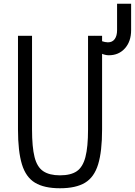

<svg xmlns="http://www.w3.org/2000/svg" viewBox="-20 -991 720 1025"><path d="M300 14Q216 14 167 -15.5Q118 -45 97 -114Q76 -183 76 -300V-800H151V-300Q151 -206 164.5 -152.5Q178 -99 211 -77Q244 -55 300 -55Q358 -55 390 -77Q422 -99 436 -152.5Q450 -206 450 -300V-800H525V-300Q525 -183 504 -114Q483 -45 434 -15.5Q385 14 300 14ZM561 -696Q541 -696 519.5 -706Q498 -716 483 -732V-801Q500 -779 521 -772Q542 -765 556 -765Q580 -765 592.5 -782.5Q605 -800 605 -830V-971H680V-830Q680 -770 647 -733Q614 -696 561 -696Z"/></svg>

Font: Victor Mono
Style: Regular
Weight: 400
Monospace: yes
Designer: Rune Bjørnerås
Version: Version 1.561;gftools[0.9.30]